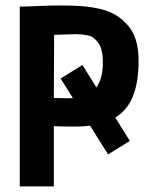

<svg xmlns="http://www.w3.org/2000/svg" viewBox="-20 -668 558 688"><path d="M172.9 0H50.8V-644.5Q78.6 -644.5 118.7 -646.5Q158.7 -648.4 191.9 -648.4Q239.3 -648.4 270.5 -646.2Q301.8 -644 335.7 -636.7Q369.6 -629.4 395.3 -613.8Q420.9 -598.1 441.4 -573.2Q476.6 -530.3 476.6 -451.2Q476.6 -374.5 456.8 -324.2Q437 -273.9 393.1 -246.6L445.3 -163.1L367.2 -114.7L302.7 -217.8Q279.3 -214.4 248 -214.4Q212.4 -214.4 172.9 -215.8ZM348.6 -443.8Q348.6 -467.8 344.5 -485.8Q340.3 -503.9 332 -514.6Q323.7 -525.4 315.4 -532Q307.1 -538.6 294.2 -541.3Q281.2 -543.9 272.9 -544.7Q264.6 -545.4 251.5 -545.4H247.1Q230 -545.4 205.1 -544.2Q180.2 -543 173.8 -543V-508.3L172.9 -316.9Q208 -315.9 223.6 -315.9Q235.4 -315.9 241.2 -316.4L197.3 -386.7L275.4 -435.1L325.2 -355Q348.6 -386.7 348.6 -443.8Z"/></svg>

Font: Fantasque Sans Mono
Style: Bold
Weight: 700
Monospace: yes
Designer: Jany Belluz
Version: Version 1.8.0 ; ttfautohint (v1.8.2)